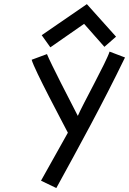

<svg xmlns="http://www.w3.org/2000/svg" viewBox="-20 -907 633 942"><path d="M406.2 -886.7 184.6 -734.4 227.1 -674.8 392.6 -790 492.2 -677.2 549.3 -727.1ZM181.2 -20.5 256.3 15.6C368.2 -188.5 483.4 -397.9 593.3 -625L517.6 -653.8C502 -603 384.8 -393.1 361.8 -338.4C324.7 -409.7 228 -597.7 210.4 -641.6L135.3 -613.8C149.9 -562 285.2 -310.1 313 -255.9Z"/></svg>

Font: Fantasque Sans Mono
Style: RegItalic
Weight: 400
Italic angle: -11°
Monospace: yes
Designer: Jany Belluz
Version: Version 1.6.3